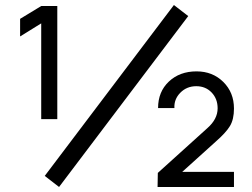

<svg xmlns="http://www.w3.org/2000/svg" viewBox="-20 -744 1001 764"><path d="M672 -724 729 -680 215 0 158 -44ZM208 -270H144V-651L60 -599V-669L144 -720H208ZM839 -181 705 -60H911V0H607L608 -56L805 -234Q846 -270 846 -313Q846 -351 822 -376Q798 -401 761 -401Q723 -401 697.5 -375Q672 -349 674 -314H609Q609 -379 652 -419.5Q695 -460 762 -460Q826 -460 868.5 -418Q911 -376 911 -312Q911 -269 895 -242.5Q879 -216 839 -181Z"/></svg>

Font: Manrope Medium
Style: Medium
Weight: 500
Designer: Mikhail Sharanda
Foundry: Mikhail Sharanda
Version: Version 4.000;hotconv 1.0.109;makeotfexe 2.5.65596